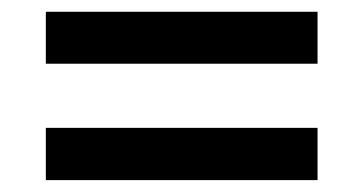

<svg xmlns="http://www.w3.org/2000/svg" viewBox="-20 -513 591 323"><path d="M57.1 -405.8V-493.2H514.2V-405.8ZM57.1 -210V-297.9H514.2V-210Z"/></svg>

Font: TypoPRO Open Sans
Style: Italic
Weight: 600
Italic angle: -12°
Foundry: Ascender Corporation
Version: Version 1.10